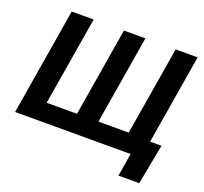

<svg xmlns="http://www.w3.org/2000/svg" viewBox="-146 -900 1305 1228"><g transform="rotate(20 506.0 -286.0)"><path d="M139.6 -727.5H289.1L188.5 -124.5H395L495.1 -727.5H641.1L541 -124.5H747.1L847.2 -727.5H996.6L876 0H19ZM779.3 156.2 805.2 0H763.2L782.2 -117.2H972.7L920.9 156.2Z"/></g></svg>

Font: Inter 17pt
Style: Bold Italic
Weight: 700
Italic angle: -9.3988°
Version: Version 4.001;git-66647c0bb